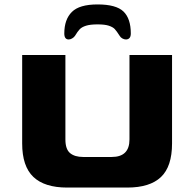

<svg xmlns="http://www.w3.org/2000/svg" viewBox="-20 -836 876 866"><path d="M80 -189V-588H275V-207Q275 -163 296 -145.5Q317 -128 355 -128H484Q564 -128 564 -207V-588H756V-189Q756 -85 706 -37.5Q656 10 554 10H283Q181 10 130.5 -38Q80 -86 80 -189ZM570 -685Q570 -671 564 -664.5Q558 -658 548 -658Q540 -658 532 -662.5Q524 -667 520 -674Q506 -696 497.5 -705Q489 -714 471 -720Q453 -726 420 -726Q387 -726 368 -720Q349 -714 339.5 -704Q330 -694 318 -674Q313 -667 305 -662.5Q297 -658 290 -658Q270 -658 270 -685Q270 -748 304 -782Q338 -816 420 -816Q504 -816 537 -784Q570 -752 570 -685Z"/></svg>

Font: Gold Bold
Style: Regular
Weight: 400
Designer: jaiki
Version: Version 1.000